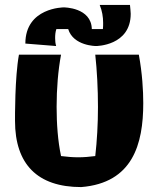

<svg xmlns="http://www.w3.org/2000/svg" viewBox="-20 -729 634 780"><path d="M562 -310C562 -361 558 -431 544 -507H367C374 -443 378 -369 378 -294C378 -225 374 -156 367 -95C344 -92 320 -90 298 -90C275 -90 252 -92 228 -95C215 -156 210 -226 210 -295C210 -369 216 -443 228 -507H57C40 -415 41 -251 41 -238C41 -62 132 31 310 31C519 14 562 -143 562 -310ZM385 -709C395 -685 399 -660 399 -636C399 -628 399 -620 398 -611H353C351 -699 240 -699 239 -699C239 -699 83 -699 83 -552L208 -542C205 -553 204 -563 204 -574C204 -587 205 -599 209 -611H257C278 -542 370 -542 370 -542C370 -542 511 -542 511 -673C511 -684 509 -696 508 -709Z"/></svg>

Font: Galindo
Style: Regular
Weight: 400
Designer: Astigmatic (AOETI)
Foundry: Astigmatic (AOETI)
Version: Version 1.000